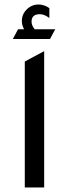

<svg xmlns="http://www.w3.org/2000/svg" viewBox="-20 -832 306 852"><path d="M37 -659 60 -702H87Q77 -720 77 -739Q77 -769 99 -790.5Q121 -812 151 -812Q176 -812 199 -796V-752Q177 -769 157 -769Q120 -769 120 -736Q120 -719 134 -702H225L202 -659ZM90 0V-559L176 -605V0Z"/></svg>

Font: TajawalTap Med
Style: Regular
Weight: 500
Designer: Boutros Fonts
Foundry: Created by Boutros International 2017
Version: Version 2.700